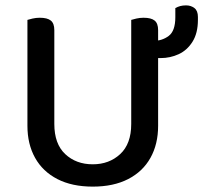

<svg xmlns="http://www.w3.org/2000/svg" viewBox="-20 -680 756 714"><path d="M325 14Q248 14 193.5 -14Q139 -42 110.5 -93Q82 -144 82 -212V-290H182V-219Q182 -145 222.5 -107Q263 -69 325 -69Q386 -69 427 -107Q468 -145 468 -219V-290H568V-212Q568 -144 539.5 -93Q511 -42 456.5 -14Q402 14 325 14ZM182 -252H82V-606Q88 -608 101 -611Q114 -614 128 -614Q156 -614 169 -603.5Q182 -593 182 -568ZM568 -252H468V-606Q474 -608 487 -611Q500 -614 514 -614Q542 -614 555 -603.5Q568 -593 568 -568ZM577 -464H559Q555 -471 552.5 -491Q550 -511 550 -528Q583 -528 607.5 -546.5Q632 -565 632 -616V-650Q641 -655 650.5 -657.5Q660 -660 672 -660Q690 -660 703 -650Q716 -640 716 -617V-606Q716 -557 696 -525Q676 -493 644.5 -478.5Q613 -464 577 -464Z"/></svg>

Font: Baloo Tamma 2 Medium
Style: Regular
Weight: 500
Designer: Divya Kowshik, Shuchita Grover and Ek Type
Foundry: Ek Type
Version: Version 1.700